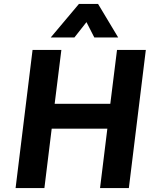

<svg xmlns="http://www.w3.org/2000/svg" viewBox="-20 -953 794 973"><path d="M59 0 145 -700H291L257 -427H539L573 -700H719L633 0H487L524 -301H242L205 0ZM237 -763 380 -933H477L579 -763H458L391 -894H460L357 -763Z"/></svg>

Font: Inclusive Sans
Style: Bold Italic
Weight: 700
Italic angle: -7°
Designer: Olivia King
Foundry: Olivia King
Version: Version 2.004